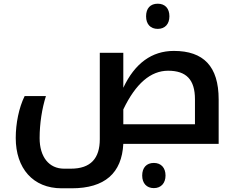

<svg xmlns="http://www.w3.org/2000/svg" viewBox="-20 -777 1276 1037"><path d="M832 -621C871 -621 895 -647 895 -689C895 -731 872 -757 832 -757C792 -757 769 -732 769 -689C769 -646 793 -621 832 -621ZM313 240H367C546 240 638 158 646 0H1161V-240C1161 -419 1079 -502 919 -502C800 -502 708 -435 646 -303V-492H519V-25C519 78 470 134 363 134H326C245 134 194 71 194 -31C194 -110 207 -192 228 -258H113C82 -195 65 -110 65 -32C65 132 158 240 313 240ZM1033 -106H646V-186C713 -326 794 -395 888 -395C986 -395 1033 -347 1033 -241ZM811 239C850 239 874 212 874 171C874 129 850 103 811 103C771 103 748 129 748 171C748 213 772 239 811 239Z"/></svg>

Font: Noto Kufi Arabic SemiBold
Style: Regular
Weight: 600
Designer: Monotype Design Team, David Williams, Khaled Hosny
Foundry: Google LLC
Version: Version 2.109